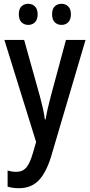

<svg xmlns="http://www.w3.org/2000/svg" viewBox="-20 -750 473 1010"><path d="M3 -540H107L190 -243Q198 -213 205 -182.5Q212 -152 216 -122H220Q224 -148 231 -178.5Q238 -209 247 -243L327 -540H430L249 73Q223 158 183.5 199Q144 240 80 240Q63 240 48.5 238Q34 236 20 232V147Q30 150 41.5 152Q53 154 65 154Q99 154 118.5 131Q138 108 153 55L170 -3ZM79 -675Q79 -703 93 -716.5Q107 -730 129 -730Q150 -730 164 -716Q178 -702 178 -675Q178 -647 164 -633Q150 -619 129 -619Q107 -619 93 -633Q79 -647 79 -675ZM254 -675Q254 -703 268 -716.5Q282 -730 304 -730Q325 -730 339 -716Q353 -702 353 -675Q353 -647 339 -633Q325 -619 304 -619Q282 -619 268 -633Q254 -647 254 -675Z"/></svg>

Font: Noto Sans Myanmar Condensed Medium
Style: Regular
Weight: 500
Width: 3
Designer: Monotype Design Team
Foundry: Monotype Imaging Inc.
Version: Version 2.107; ttfautohint (v1.8.4.7-5d5b)